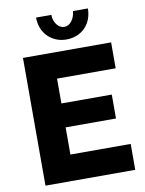

<svg xmlns="http://www.w3.org/2000/svg" viewBox="-98 -983 795 1051"><g transform="rotate(-10 299.5 -457.5)"><path d="M567 -144V0H68V-710H558V-566H232V-428H512V-295H232V-144ZM321 -838Q344 -838 361.5 -859.5Q379 -881 382 -915H465Q465 -883 454.5 -856Q444 -829 425 -809.5Q406 -790 379.5 -779Q353 -768 321 -768Q289 -768 263 -779Q237 -790 217.5 -809.5Q198 -829 187.5 -856Q177 -883 177 -915H262Q262 -883 279.5 -860.5Q297 -838 321 -838Z"/></g></svg>

Font: Oxford Sans
Style: Regular
Weight: 800
Designer: Matt McInerney, Pablo Impallari, Rodrigo Fuenzalida
Foundry: Matt McInerney, Pablo Impallari, Rodrigo Fuenzalida
Version: Version 3.000g; ttfautohint (v1.5) -l 8 -r 28 -G 28 -x 14 -D